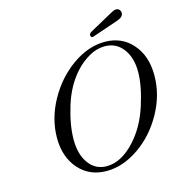

<svg xmlns="http://www.w3.org/2000/svg" viewBox="-127 -981 1040 1114"><g transform="rotate(-15 393.5 -424.0)"><path d="M147 -236.8Q147 -352.1 207 -460.9Q267.1 -569.8 363 -637.5Q459 -705.1 558.1 -705.1Q660.2 -705.1 723.6 -632.6Q787.1 -560.1 787.1 -443.8Q787.1 -326.7 726.6 -217.8Q666 -108.9 570.6 -43.5Q475.1 22 377 22Q273.9 22 210.4 -50.5Q147 -123 147 -236.8ZM237.8 -203.1Q237.8 -113.3 277.8 -59.1Q317.9 -4.9 383.8 -4.9Q473.6 -4.9 556.2 -96.2Q627 -173.3 664.1 -289.1Q701.2 -404.8 701.2 -487.8Q701.2 -573.7 660.2 -627Q619.1 -680.2 551.8 -680.2Q502 -680.2 455.1 -652.6Q408.2 -625 375 -587.9Q306.2 -512.7 272 -401.4Q237.8 -290 237.8 -203.1ZM486.8 -765.1Q486.8 -773.9 501.2 -782.5Q515.6 -791 641.6 -859.9Q658.7 -869.6 670.7 -869.9Q682.6 -870.1 690.2 -861.6Q697.8 -853 697.8 -841.8Q697.8 -817.9 661.6 -805.2Q502.4 -750 500 -750Q486.8 -750 486.8 -765.1Z"/></g></svg>

Font: CMU Classical Serif
Style: Italic
Weight: 500
Italic angle: -14.04°
Version: Version 0.7.0